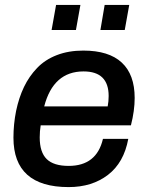

<svg xmlns="http://www.w3.org/2000/svg" viewBox="-20 -742 594 774"><path d="M188 -621.1 206.1 -722.2H304.2L286.1 -621.1ZM384.8 -621.1 401.9 -722.2H501L482.9 -621.1ZM256.8 12.2Q34.2 12.2 34.2 -187Q34.2 -241.2 44.9 -294.9Q56.2 -348.6 76.7 -391.4Q97.2 -434.1 129.4 -467.8Q161.6 -501.5 209 -519.8Q256.3 -538.1 315.9 -538.1Q418.9 -538.1 470.9 -489.7Q522.9 -441.4 522.9 -347.2Q522.9 -295.9 507.8 -236.8H144Q140.1 -212.9 140.1 -188Q140.1 -128.4 168.2 -100.8Q196.3 -73.2 256.8 -73.2Q369.6 -73.2 395 -182.1H497.1Q479.5 -86.4 415.3 -37.1Q351.1 12.2 256.8 12.2ZM158.2 -313H414.1Q418 -333 418 -355Q418 -454.1 316.9 -454.1Q194.8 -454.1 158.2 -313Z"/></svg>

Font: Archivo Medium
Style: Italic
Weight: 500
Italic angle: -10°
Designer: Hector Gatti
Foundry: Omnibus-Type
Version: Version 2.001